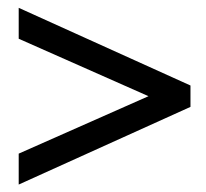

<svg xmlns="http://www.w3.org/2000/svg" viewBox="-20 -470 540 503"><path d="M479 -190 29 13.5V-67.5L369 -218L29 -368.5V-449.5L479 -246Z"/></svg>

Font: Newsreader 16pt ExtraBold
Style: Regular
Weight: 800
Designer: Hugues Gentile
Foundry: Production Type
Version: Version 1.003; ttfautohint (v1.8.3)